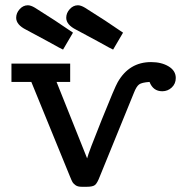

<svg xmlns="http://www.w3.org/2000/svg" viewBox="-20 -716 717 736"><path d="M23.9 -401.9V-472.2H249V-401.9H196.8Q310.5 -118.7 314 -108.9Q318.8 -129.9 369.9 -256.8Q420.9 -383.8 431.2 -400.9Q475.1 -478 559.1 -478Q599.1 -478 626.5 -461.4Q653.8 -444.8 653.8 -417Q653.8 -395 638.4 -380.6Q623 -366.2 602.1 -366.2Q566.9 -366.2 553.2 -401.9Q523.4 -399.9 513.2 -392.3Q502.9 -384.8 493.2 -359.9L362.8 -40Q353 -14.2 344.5 -7.1Q335.9 0 313 0H293Q277.8 0 269.5 -6.1Q261.2 -12.2 258.1 -17.6Q254.9 -22.9 248 -40L100.1 -401.9ZM42 -647.9Q42 -666 55.4 -680.9Q68.8 -695.8 86.9 -695.8Q98.1 -695.8 114 -686.3Q129.9 -676.8 190.9 -637.2Q232.9 -609.4 259.8 -590.8L221.7 -525.9Q216.8 -527.8 205.8 -533.9Q194.8 -540 161.9 -558.1Q128.9 -576.2 80.1 -602.1Q42 -621.1 42 -647.9ZM233.9 -647.9Q233.9 -666 247.3 -680.9Q260.7 -695.8 278.8 -695.8Q290 -695.8 305.9 -686.3Q321.8 -676.8 382.8 -637.2Q424.8 -609.4 451.7 -590.8L413.6 -525.9Q408.7 -527.8 397.7 -533.9Q386.7 -540 353.8 -558.1Q320.8 -576.2 272 -602.1Q233.9 -621.1 233.9 -647.9Z"/></svg>

Font: CMU Concrete
Style: Bold
Weight: 700
Version: Version 0.7.0